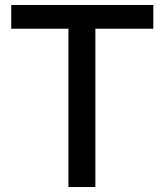

<svg xmlns="http://www.w3.org/2000/svg" viewBox="-20 -749 658 769"><path d="M254 0V-634H25V-729H594V-634H362V0Z"/></svg>

Font: Mona Sans Medium
Style: Regular
Weight: 500
Designer: Deni Anggara
Foundry: GitHub
Version: Version 2.000;Glyphs 3.2.3 (3260)